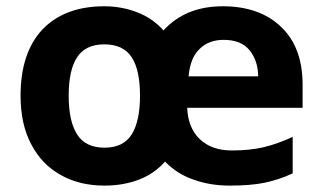

<svg xmlns="http://www.w3.org/2000/svg" viewBox="-20 -576 1018 606"><path d="M683.1 -556.2Q799.3 -556.2 867.2 -491.2Q935.1 -426.8 935.1 -308.1V-235.8H570.8Q573.7 -171.4 610.8 -136.7Q647.9 -101.1 711.9 -101.1Q767.6 -101.1 812 -111.3Q858.4 -122.6 903.8 -144V-28.8Q862.3 -9.3 816.4 0.5Q772 9.8 706.1 9.8Q642.6 9.8 591.8 -8.8Q540 -25.9 501 -65.9Q466.3 -27.3 418 -8.8Q368.2 9.8 310.1 9.8Q231 9.8 172.4 -23.4Q112.8 -55.7 79.1 -119.6Q44.9 -183.1 44.9 -273.9Q44.9 -409.7 114.3 -483.4Q184.6 -556.2 309.1 -556.2Q364.3 -556.2 413.1 -537.1Q461.4 -518.6 496.1 -480Q565.4 -556.2 683.1 -556.2ZM686 -450.2Q639.2 -450.2 610.4 -421.9Q580.6 -394.5 575.2 -335H794.9Q794.4 -384.3 767.6 -417.5Q741.2 -450.2 686 -450.2ZM309.1 -436Q250 -436 223.6 -395.5Q196.8 -355.5 196.8 -273.9Q196.8 -192.9 223.6 -151.4Q250 -109.9 310.1 -109.9Q369.1 -109.9 395.5 -151.4Q421.9 -193.4 421.9 -273.9Q421.9 -355.5 395.5 -395.5Q369.1 -436 309.1 -436Z"/></svg>

Font: Droid Sans Thai
Style: Bold
Weight: 700
Designer: Steve Matteson
Foundry: Ascender Corporation
Version: Version 1.00